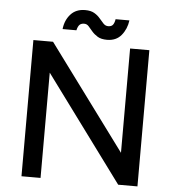

<svg xmlns="http://www.w3.org/2000/svg" viewBox="-58 -930 891 983"><g transform="rotate(5 387.0 -438.0)"><path d="M89 0V-700H190L586 -164V-700H685V0H586L187 -541V0ZM464 -734Q434 -734 416 -745Q398 -756 386 -770Q374 -784 364.5 -795Q355 -806 341 -806Q326 -806 317.5 -798Q309 -790 304 -769H233Q238 -815 265.5 -845.5Q293 -876 340 -876Q369 -876 387 -865.5Q405 -855 417 -840.5Q429 -826 439.5 -815Q450 -804 464 -804Q481 -804 488.5 -814Q496 -824 499 -843H570Q564 -798 537.5 -766Q511 -734 464 -734Z"/></g></svg>

Font: Figtree Medium
Style: Regular
Weight: 500
Designer: Erik Kennedy
Foundry: Erik Kennedy
Version: Version 2.001; ttfautohint (v1.8.4.7-5d5b);gftools[0.9.27]